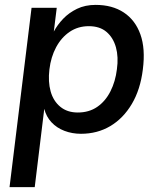

<svg xmlns="http://www.w3.org/2000/svg" viewBox="-20 -535 654 785"><path d="M161 -90 122 230H19L109 -503H212L200 -406Q215 -434 238.5 -458.5Q262 -483 295 -499Q328 -515 371 -515Q439 -515 486 -484Q533 -453 554 -394.5Q575 -336 564 -251Q554 -169 519 -110Q484 -51 431 -19.5Q378 12 311 12Q275 12 243.5 0Q212 -12 190.5 -35Q169 -58 161 -90ZM298 -75Q344 -75 377.5 -98Q411 -121 431.5 -161.5Q452 -202 458 -252Q465 -302 454 -341.5Q443 -381 415.5 -404.5Q388 -428 343 -428Q299 -428 265 -405Q231 -382 209.5 -342Q188 -302 182 -251Q176 -201 187 -161.5Q198 -122 226.5 -98.5Q255 -75 298 -75Z"/></svg>

Font: Inclusive Sans Medium
Style: Italic
Weight: 500
Italic angle: -7°
Designer: Olivia King
Foundry: Olivia King
Version: Version 2.004